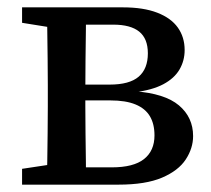

<svg xmlns="http://www.w3.org/2000/svg" viewBox="-20 -502 575 522"><path d="M40 0V-43L146 -59L165 -47H284Q343 -47 371.5 -69.5Q400 -92 400 -134Q400 -165 387.5 -186Q375 -207 348.5 -218Q322 -229 280 -229H168V-272H278Q332 -272 357 -293.5Q382 -315 382 -357Q382 -397 358.5 -416Q335 -435 288 -435H165L146 -423L40 -440V-482H314Q370 -482 407.5 -467.5Q445 -453 463.5 -427Q482 -401 482 -366Q482 -337 468 -313Q454 -289 424 -273Q394 -257 345 -251V-254Q428 -248 466.5 -215.5Q505 -183 505 -132Q505 -99 485 -68.5Q465 -38 420.5 -19Q376 0 302 0ZM107 0Q108 -26 108.5 -63Q109 -100 109.5 -140Q110 -180 110 -213V-270Q110 -303 109.5 -343Q109 -383 108.5 -420.5Q108 -458 107 -482H214Q214 -458 213.5 -419.5Q213 -381 212.5 -339Q212 -297 212 -258V-213Q212 -180 212.5 -140Q213 -100 213.5 -63Q214 -26 214 0Z"/></svg>

Font: Source Serif 4 18pt Medium
Style: Regular
Weight: 500
Designer: Frank Grießhammer
Foundry: Adobe Systems Incorporated
Version: Version 4.004;hotconv 1.0.116;makeotfexe 2.5.65601